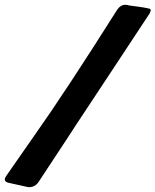

<svg xmlns="http://www.w3.org/2000/svg" viewBox="-53 -758 647 799"><path d="M56 19 -20 2Q-33 -2 -33 -11Q-33 -18 -27 -26L90 -194Q217 -373 435 -718Q449 -738 468 -738Q476 -738 486 -735Q495 -734 520.5 -730.5Q546 -727 560 -724L567 -722Q569 -722 570 -722L572 -721Q574 -719 574 -715Q574 -709 569 -701L445 -513Q415 -467 337 -349.5Q259 -232 217 -167Q133 -39 109 -3Q94 21 67 21Q64 21 56 19Z"/></svg>

Font: Bangerz Fix
Style: Regular
Weight: 400
Designer: vernon adams
Foundry: Vernon Adams
Version: Version 2.10;December 28, 2023;FontCreator 13.0.0.2683 64-bi